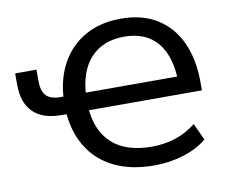

<svg xmlns="http://www.w3.org/2000/svg" viewBox="-79 -814 1107 923"><g transform="rotate(-10 475.0 -352.5)"><path d="M604 9Q490 9 408 -31Q326 -71 280 -146.5Q234 -222 228 -326L251 -307H205Q113 -307 66.5 -353.5Q20 -400 20 -487V-543H124V-489Q124 -438 145.5 -415.5Q167 -393 215 -393H242L228 -374Q232 -477 274 -553.5Q316 -630 390.5 -672Q465 -714 565 -714Q670 -714 742.5 -668.5Q815 -623 852.5 -540.5Q890 -458 890 -349V-307H314L337 -327Q344 -208 412 -145Q480 -82 608 -82Q666 -82 720.5 -99Q775 -116 823 -154L861 -72Q812 -32 744 -11.5Q676 9 604 9ZM566 -626Q463 -626 403 -562Q343 -498 337 -377L316 -393H810L786 -352Q786 -487 730 -556.5Q674 -626 566 -626Z"/></g></svg>

Font: Nunito Sans 11pt SemiBold
Style: Regular
Weight: 600
Version: Version 3.101;gftools[0.9.27]